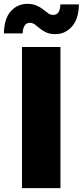

<svg xmlns="http://www.w3.org/2000/svg" viewBox="-68 -970 427 990"><path d="M243.7 -727.5V0H45.4V-727.5ZM217.8 -793.9Q189.9 -793.9 170.7 -802.7Q151.4 -811.5 137.5 -823.2Q123.5 -835 111.6 -843.8Q99.6 -852.5 85.9 -852.5Q68.8 -852.5 59.3 -838.6Q49.8 -824.7 48.8 -797.9H-47.9Q-46.4 -875 -11.7 -912.6Q22.9 -950.2 73.2 -950.2Q100.6 -950.2 120.1 -941.7Q139.6 -933.1 154.1 -921.6Q168.5 -910.2 180.4 -901.6Q192.4 -893.1 205.1 -893.1Q225.6 -893.1 234.1 -907.5Q242.7 -921.9 243.2 -947.3H338.9Q337.9 -872.1 302.7 -833Q267.6 -793.9 217.8 -793.9Z"/></svg>

Font: Inter 17pt Black
Style: Regular
Weight: 900
Version: Version 4.001;git-66647c0bb